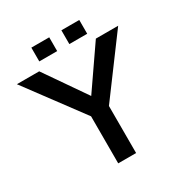

<svg xmlns="http://www.w3.org/2000/svg" viewBox="-204 -1031 1147 1208"><g transform="rotate(-30 370.0 -427.0)"><path d="M195.8 -778.8V-878.9H325.7V-778.8ZM414.1 -778.8V-878.9H543.9V-778.8ZM305.2 -316.9 2 -725.1H164.1L370.1 -427.2L575.7 -725.1H737.8L435.1 -316.9V24.9H305.2Z"/></g></svg>

Font: BIZ UDPGothic
Style: Bold
Weight: 700
Designer: TypeBank Co., Ltd.
Foundry: Morisawa Inc.
Version: Version 1.051